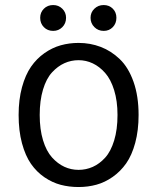

<svg xmlns="http://www.w3.org/2000/svg" viewBox="-20 -733 626 765"><path d="M54.2 -274.9Q54.2 -335.9 67.6 -385.3Q81.1 -434.6 103.5 -467Q126 -499.5 157 -521.2Q188 -543 221.9 -552.5Q255.9 -562 293 -562Q339.8 -562 381.3 -546.1Q422.9 -530.3 457.3 -497.3Q491.7 -464.4 512 -407.2Q532.2 -350.1 532.2 -274.9Q532.2 -213.4 518.8 -163.8Q505.4 -114.3 482.7 -82Q460 -49.8 429 -28.1Q397.9 -6.3 364.3 2.9Q330.6 12.2 293 12.2Q255.4 12.2 221.9 3.4Q188.5 -5.4 157.2 -26.6Q126 -47.9 103.5 -80.1Q81.1 -112.3 67.6 -162.1Q54.2 -211.9 54.2 -274.9ZM448.2 -274.9Q448.2 -330.6 434.8 -373.8Q421.4 -417 398.9 -442.4Q376.5 -467.8 349.6 -480.5Q322.8 -493.2 293 -493.2Q263.2 -493.2 236.6 -481.2Q210 -469.2 187.3 -444.6Q164.6 -419.9 151.4 -376.2Q138.2 -332.5 138.2 -274.9Q138.2 -217.8 151.4 -174.3Q164.6 -130.9 187.3 -105.7Q210 -80.6 236.6 -68.4Q263.2 -56.2 293 -56.2Q322.8 -56.2 349.6 -68.1Q376.5 -80.1 398.9 -104.7Q421.4 -129.4 434.8 -173.1Q448.2 -216.8 448.2 -274.9ZM140.1 -662.1Q140.1 -683.6 154.8 -698.2Q169.4 -712.9 191.9 -712.9Q213.4 -712.9 228.3 -698.2Q243.2 -683.6 243.2 -662.1Q243.2 -639.6 228.3 -624.8Q213.4 -609.9 191.9 -609.9Q169.4 -609.9 154.8 -624.8Q140.1 -639.6 140.1 -662.1ZM340.8 -662.1Q340.8 -683.6 356 -698.2Q371.1 -712.9 393.1 -712.9Q415 -712.9 429.4 -698.5Q443.8 -684.1 443.8 -662.1Q443.8 -639.6 429.4 -624.8Q415 -609.9 393.1 -609.9Q371.1 -609.9 356 -625Q340.8 -640.1 340.8 -662.1Z"/></svg>

Font: Junction Regular
Style: Regular
Weight: 500
Designer: Caroline Hadilaksono
Foundry: Caroline Hadilaksono
Version: Version 1.056